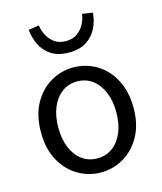

<svg xmlns="http://www.w3.org/2000/svg" viewBox="-121 -905 849 1007"><g transform="rotate(-15 303.0 -401.5)"><path d="M303.1 13.4Q236.6 13.4 179 -20.3Q121.4 -54 86.5 -117.6Q51.6 -181.2 51.6 -271Q51.6 -361.9 86.5 -425.7Q121.4 -489.4 179 -523.1Q236.6 -556.8 303.1 -556.8Q352.9 -556.8 398.3 -537.7Q443.7 -518.6 478.8 -481.9Q513.8 -445.3 534 -392.1Q554.3 -338.9 554.3 -271Q554.3 -181.2 519.1 -117.6Q483.8 -54 426.7 -20.3Q369.7 13.4 303.1 13.4ZM303.1 -62.9Q350.2 -62.9 385.7 -88.9Q421.2 -114.9 441 -161.8Q460.7 -208.7 460.7 -271Q460.7 -333.8 441 -380.8Q421.2 -427.8 385.7 -454.2Q350.2 -480.5 303.1 -480.5Q256.1 -480.5 220.6 -454.2Q185.1 -427.8 165.4 -380.8Q145.8 -333.8 145.8 -271Q145.8 -208.7 165.4 -161.8Q185.1 -114.9 220.6 -88.9Q256.1 -62.9 303.1 -62.9ZM303.1 -637.5Q243.9 -637.5 206.3 -662.8Q168.8 -688 150.6 -726.8Q132.3 -765.7 128.5 -807.3L185.8 -816Q189.8 -787.1 203.7 -760.6Q217.7 -734.1 242.2 -716.9Q266.8 -699.7 303.1 -699.7Q339.5 -699.7 363.8 -716.9Q388.2 -734.1 402.5 -760.6Q416.7 -787.1 420.7 -816L477.4 -807.3Q474.6 -765.7 456 -726.8Q437.5 -688 400.4 -662.8Q363.4 -637.5 303.1 -637.5Z"/></g></svg>

Font: Noto Sans TC
Style: Regular
Weight: 100
Designer: Ryoko NISHIZUKA 西塚涼子 (kana, bopomofo & ideographs); Paul D. Hunt (Latin, Greek & Cyrillic); Sandoll Communications 산돌커뮤니
Foundry: Adobe
Version: Version 2.004;hotconv 1.0.118;makeotfexe 2.5.65603